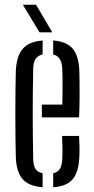

<svg xmlns="http://www.w3.org/2000/svg" viewBox="-20 -775 391 801"><path d="M46 -118.7Q45 -157.6 44.5 -203.8Q44 -249.9 44 -298.6Q44 -347.2 44.5 -393.9Q45 -440.5 46 -480.1Q49.3 -542.4 75.4 -572Q101.4 -601.7 157.8 -605.9V-547.8Q137.8 -543.4 128.6 -529.4Q119.4 -515.4 118.5 -489.6Q117.5 -437.4 117 -391.4Q116.5 -345.4 116.5 -301.2Q116.5 -256.9 117 -210.8Q117.5 -164.7 118.5 -112.3Q119.4 -83.4 128.4 -69.8Q137.4 -56.2 157.8 -52.3V6.3Q100 1.6 74.3 -27.8Q48.6 -57.1 46 -118.7ZM201.9 6.3V-52.2Q220.9 -56.4 229.7 -70.3Q238.4 -84.1 239.8 -112.3Q240.8 -130.6 240.6 -154.5Q240.4 -178.4 239 -208H309.9Q311.3 -186.7 311.6 -162.5Q311.9 -138.4 310.9 -118.7Q308.1 -57 283.3 -27.4Q258.6 2.2 201.9 6.3ZM154.6 -285.3V-338.7H240Q240.8 -372.6 240.9 -402.3Q241.1 -432 240.8 -454.5Q240.6 -477 239.8 -489.6Q238.1 -515.2 229.3 -529.2Q220.5 -543.2 201.9 -547.7V-606.2Q257.5 -601.7 282.7 -572.7Q308 -543.7 310.9 -482.5Q311.4 -467.5 311.8 -437.8Q312.3 -408.1 312 -368.8Q311.8 -329.6 309.9 -285.3ZM145 -640 75.3 -755.2H130.4L198.3 -640Z"/></svg>

Font: Big Shoulders Stencil Display SC Thin
Style: Regular
Weight: 100
Designer: Patric King
Foundry: XO Type Co
Version: Version 2.001